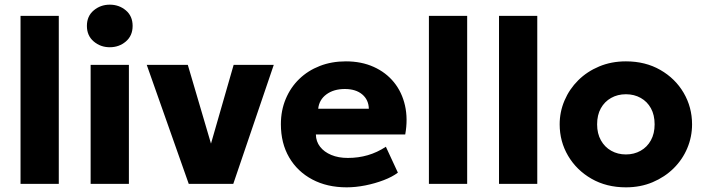

<svg xmlns="http://www.w3.org/2000/svg" viewBox="-20 -788 3014 823"><path d="M68 0V-720H232V0Z M368.5 0V-510H532.5V0ZM450.5 -585.5Q411 -585.5 381.8 -610.2Q352.5 -635 352.5 -677Q352.5 -719 381.8 -743.5Q411 -768 450.5 -768Q490.5 -768 519.5 -743.5Q548.5 -719 548.5 -677Q548.5 -635 519.5 -610.2Q490.5 -585.5 450.5 -585.5Z M789 0 609 -510H785L893.5 -141.5H875.5L981.5 -510H1153.5L980 0Z M1466 15Q1382 15 1318.5 -18.8Q1255 -52.5 1219.5 -113.2Q1184 -174 1184 -255.5Q1184 -314.5 1204.8 -364Q1225.5 -413.5 1262.8 -449.5Q1300 -485.5 1350.8 -505.2Q1401.5 -525 1462.5 -525Q1529.5 -525 1582 -501.2Q1634.5 -477.5 1668.8 -435.2Q1703 -393 1716 -335.8Q1729 -278.5 1717 -211.5H1334Q1334.5 -181.5 1352 -159Q1369.5 -136.5 1400 -123.8Q1430.5 -111 1471 -111Q1516 -111 1556.5 -122.8Q1597 -134.5 1634 -159L1685.5 -48Q1662 -30 1624.8 -15.8Q1587.5 -1.5 1545.8 6.8Q1504 15 1466 15ZM1344 -322H1561Q1560 -360.5 1532.5 -383.5Q1505 -406.5 1458 -406.5Q1410.5 -406.5 1379.2 -383.5Q1348 -360.5 1344 -322Z M1818.5 0V-720H1982.5V0Z M2119 0V-720H2283V0Z M2663 15Q2579.5 15 2515.5 -21.8Q2451.5 -58.5 2415.2 -120Q2379 -181.5 2379 -255Q2379 -308.5 2399.8 -357.2Q2420.5 -406 2458.5 -443.8Q2496.5 -481.5 2548.5 -503.2Q2600.5 -525 2663 -525Q2746.5 -525 2810.5 -488.2Q2874.5 -451.5 2910.5 -390Q2946.5 -328.5 2946.5 -255Q2946.5 -201.5 2926 -152.8Q2905.5 -104 2867.5 -66.5Q2829.5 -29 2777.5 -7Q2725.5 15 2663 15ZM2663 -126Q2698 -126 2726 -141.8Q2754 -157.5 2770 -186.5Q2786 -215.5 2786 -255Q2786 -295 2770.2 -323.8Q2754.5 -352.5 2726.5 -368.2Q2698.5 -384 2663 -384Q2627.5 -384 2599.5 -368.2Q2571.5 -352.5 2555.5 -323.8Q2539.5 -295 2539.5 -255Q2539.5 -215.5 2555.8 -186.5Q2572 -157.5 2600 -141.8Q2628 -126 2663 -126Z"/></svg>

Font: Geologica Cursive
Style: Bold
Weight: 700
Designer: Sindre Bremnes, Frode Helland
Foundry: Monokrom Skriftforlag AS
Version: Version 1.010;gftools[0.9.28]